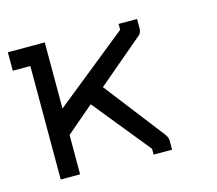

<svg xmlns="http://www.w3.org/2000/svg" viewBox="-71 -565 682 603"><g transform="rotate(-15 270.0 -263.5)"><path d="M0 -448V-478H57H64H120V-263L359 -455V-474H419V-443Q419 -429.5 410 -422L260 -295L410 -101Q419 -88.5 419 -80V-49H359V-68L209 -253L120 -177V-49H57V-418H0Z"/></g></svg>

Font: 3270 Nerd Font Mono
Style: Regular
Weight: 400
Monospace: yes
Version: Version 3.0.1;Nerd Fonts 3.0.0